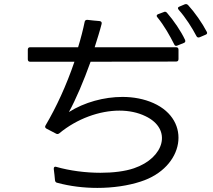

<svg xmlns="http://www.w3.org/2000/svg" viewBox="-20 -896 1040 939"><path d="M985 -726C993 -729 995 -734 991 -741C968 -785 932 -836 900 -871C895 -876 890 -877 884 -875L858 -864C849 -861 848 -855 854 -848C888 -810 920 -759 941 -719C944 -713 950 -711 957 -714ZM879 -686C886 -688 888 -694 885 -701C865 -744 830 -795 797 -833C792 -839 787 -840 781 -837L754 -827C745 -824 744 -817 750 -811C783 -771 812 -719 832 -679C835 -672 840 -670 847 -673ZM116 -606C116 -598 120 -594 128 -594H344C304 -477 256 -373 203 -283C199 -277 200 -271 207 -267C221 -260 241 -249 253 -243C259 -239 265 -240 270 -244C357 -316 467 -355 564 -355C610 -355 654 -346 691 -328C824 -265 785 -124 635 -73C591 -58 533 -51 471 -51C399 -51 321 -61 255 -80C247 -83 242 -78 243 -69C245 -53 248 -29 249 -14C250 -7 254 -3 260 -2C323 15 390 23 456 23C533 23 607 12 668 -8C881 -76 921 -307 730 -392C685 -412 633 -422 579 -422C489 -422 393 -396 317 -348C351 -410 389 -499 423 -594L841 -595C849 -595 853 -599 853 -607V-653C853 -661 849 -665 841 -665H443C455 -703 469 -747 477 -779C479 -787 475 -792 467 -793C450 -794 424 -797 407 -799C400 -799 395 -796 394 -789C387 -754 375 -707 362 -665H128C120 -665 116 -661 116 -653Z"/></svg>

Font: LINE Seed JP App_OTF Regular
Style: Regular
Weight: 400
Designer: LY Corporation & Fontrix & Fontworks
Version: Version 1.002